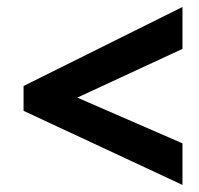

<svg xmlns="http://www.w3.org/2000/svg" viewBox="-20 -631 562 541"><path d="M494.1 -109.9 46.4 -318.8V-388.7L494.1 -611.3V-493.2L197.8 -356L494.1 -227.1Z"/></svg>

Font: Open Sans SemiCondensed
Style: Bold Italic
Weight: 700
Width: 4
Italic angle: -12°
Designer: Monotype Design Team
Foundry: Monotype Imaging Inc.
Version: Version 3.003